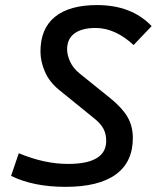

<svg xmlns="http://www.w3.org/2000/svg" viewBox="-20 -723 626 753"><path d="M237.3 9.8Q110.8 9.8 23.4 -33.2L53.7 -122.1Q153.8 -80.1 246.6 -80.1Q396.5 -80.1 396.5 -170.4Q396.5 -197.8 385.7 -218Q375 -238.3 350.6 -257.8L210.9 -371.1Q173.3 -401.9 156 -442.1Q138.7 -482.4 138.7 -521Q138.7 -610.8 195.6 -657Q252.4 -703.1 360.8 -703.1Q496.1 -703.1 574.7 -620.6L503.9 -546.4Q431.6 -613.3 355 -613.3Q301.3 -613.3 272.2 -592Q243.2 -570.8 243.2 -529.3Q243.2 -507.3 254.9 -481.4Q266.6 -455.6 292.5 -434.6L412.6 -337.9Q459 -300.3 480 -264.4Q501 -228.5 501 -181.6Q501 -87.4 434.1 -38.8Q367.2 9.8 237.3 9.8Z"/></svg>

Font: Cascadia Mono PL
Style: Italic
Weight: 400
Italic angle: -10°
Monospace: yes
Designer: Aaron Bell
Foundry: Saja Typeworks
Version: Version 2404.023; ttfautohint (v1.8.4)